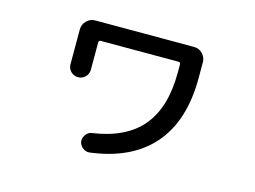

<svg xmlns="http://www.w3.org/2000/svg" viewBox="-84 -713 1168 879"><g transform="rotate(15 500.0 -273.5)"><path d="M210 -345.7V-511.7Q210 -535.2 227.1 -552.2Q244.1 -569.3 266.6 -569.3H736.3Q759.8 -569.3 776.4 -552.2Q793 -535.2 793 -511.7V-436.5Q793 -234.4 692.9 -118.7Q592.8 -2.9 398.4 21.5Q380.9 23.4 366.2 11.7Q351.6 0 348.6 -17.6Q346.7 -34.2 357.9 -49.8Q369.1 -65.4 385.7 -67.4Q543 -89.8 618.7 -180.7Q694.3 -271.5 694.3 -436.5V-475.6Q694.3 -484.4 685.5 -485.4H315.4Q307.6 -485.4 306.6 -475.6V-345.7Q306.6 -326.2 292.5 -312Q278.3 -297.9 258.3 -297.9Q238.3 -297.9 224.1 -312Q210 -326.2 210 -345.7Z"/></g></svg>

Font: Rounded Mgen+ 2m medium
Style: Regular
Weight: 500
Designer: [Source Han Sans]
Ryoko NISHIZUKA  (kana & ideographs); Paul D. Hunt (Latin, Greek & Cyrillic); Wenlong ZHANG  (bopomofo
Version: Version 1.059.20150602